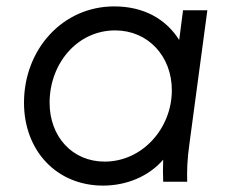

<svg xmlns="http://www.w3.org/2000/svg" viewBox="-20 -568 709 600"><path d="M302 12C376 12 445 -17 490 -69C489 -44 489 -23 490 0H565C564 -37 565 -69 572 -119L628 -536H552L540 -443C499 -508 430 -548 337 -548C175 -548 55 -413 55 -247C55 -97 157 12 302 12ZM135 -247C135 -369 221 -473 340 -473C442 -473 517 -393 517 -286C517 -167 425 -63 307 -63C206 -63 135 -141 135 -247Z"/></svg>

Font: Mluvka
Style: Italic
Weight: 400
Italic angle: -8°
Designer: Modified by Jiří Krblich, Original typeface by Gumpita Rahayu
Foundry: Gumpita Rahayu & Jiří Krblich
Version: Version 2.000;Glyphs 3.1.1 (3134)